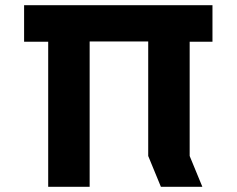

<svg xmlns="http://www.w3.org/2000/svg" viewBox="-20 -722 913 741"><path d="M326 -562V-1H166V-561H73V-702H166H326H552H712H800V-561H712V-120L761 -1H601L552 -120V-562Z"/></svg>

Font: Hussar
Style: BoldWeb
Weight: 700
Foundry: Cannot Into Space Fonts
Version: Version 2.00